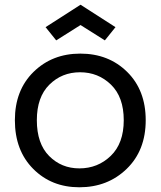

<svg xmlns="http://www.w3.org/2000/svg" viewBox="-20 -784 680 813"><path d="M597 -275Q597 -147 516.5 -69Q436 9 316 9Q198 9 120.5 -69Q43 -147 43 -275Q43 -402 122 -479.5Q201 -557 320 -557Q440 -557 518.5 -479.5Q597 -402 597 -275ZM136 -275Q136 -176 188 -123.5Q240 -71 316 -71Q394 -71 449 -124Q504 -177 504 -275Q504 -373 450 -425.5Q396 -478 319 -478Q242 -478 189 -425.5Q136 -373 136 -275ZM321 -764 469 -669 424 -613 321 -678 218 -613 173 -669Z"/></svg>

Font: SVN-Poppins
Style: Regular
Weight: 400
Designer: Ninad Kale (Devanagari), Jonny Pinhorn (Latin)
Foundry: Indian Type Foundry
Version: Version 3.002 2017